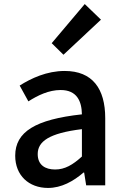

<svg xmlns="http://www.w3.org/2000/svg" viewBox="-20 -914 615 947"><path d="M217 13C283 13 342 -20 392 -63H395L405 0H499V-331C499 -477 436 -564 299 -564C211 -564 134 -528 77 -492L120 -414C167 -444 221 -470 279 -470C360 -470 383 -414 384 -350C155 -325 55 -264 55 -146C55 -49 122 13 217 13ZM252 -78C203 -78 166 -100 166 -154C166 -216 221 -257 384 -277V-142C339 -101 300 -78 252 -78ZM293 -644 478 -817 398 -894 235 -701Z"/></svg>

Font: Source Han Sans KR Medium
Style: Regular
Weight: 500
Designer: Ryoko NISHIZUKA (kana & ideographs); Paul D. Hunt (Latin, Greek & Cyrillic); Wenlong ZHANG (bopomofo); Sandoll Communica
Foundry: Adobe Systems Incorporated
Version: Version 1.001;PS 1.001;hotconv 1.0.78;makeotf.lib2.5.61930